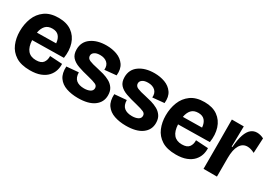

<svg xmlns="http://www.w3.org/2000/svg" viewBox="0 -1148 2475 1772"><g transform="rotate(30 1238.0 -262.5)"><path d="M285 14Q190 14 133 -22.5Q76 -59 50.5 -119.5Q25 -180 25 -253Q25 -329 50.5 -394Q76 -459 131.5 -499Q187 -539 276 -539Q362 -539 416.5 -500Q471 -461 492.5 -394Q514 -327 501 -243L165 -238Q172 -95 287 -95Q342 -95 363 -123.5Q384 -152 382 -194L514 -186Q516 -151 505.5 -116Q495 -81 468.5 -51.5Q442 -22 396.5 -4Q351 14 285 14ZM276 -424Q228 -424 202.5 -396Q177 -368 169 -320L372 -323Q368 -371 344.5 -397.5Q321 -424 276 -424Z M797 14Q728 14 672.5 -5Q617 -24 586.5 -67.5Q556 -111 560 -185L687 -196Q688 -140 718 -115.5Q748 -91 802 -91Q839 -91 864.5 -104Q890 -117 890 -144Q890 -169 865.5 -180.5Q841 -192 780 -207Q715 -222 666 -239.5Q617 -257 590 -287Q563 -317 563 -370Q563 -450 625.5 -494.5Q688 -539 787 -539Q847 -539 898.5 -520Q950 -501 980 -458.5Q1010 -416 1003 -346L879 -334Q883 -382 855 -407.5Q827 -433 779 -433Q740 -433 719 -418Q698 -403 698 -381Q698 -352 728 -339Q758 -326 817 -314Q851 -307 887.5 -296.5Q924 -286 955.5 -268.5Q987 -251 1007 -221.5Q1027 -192 1027 -146Q1027 -73 967.5 -29.5Q908 14 797 14Z M1308 14Q1239 14 1183.5 -5Q1128 -24 1097.5 -67.5Q1067 -111 1071 -185L1198 -196Q1199 -140 1229 -115.5Q1259 -91 1313 -91Q1350 -91 1375.5 -104Q1401 -117 1401 -144Q1401 -169 1376.5 -180.5Q1352 -192 1291 -207Q1226 -222 1177 -239.5Q1128 -257 1101 -287Q1074 -317 1074 -370Q1074 -450 1136.5 -494.5Q1199 -539 1298 -539Q1358 -539 1409.5 -520Q1461 -501 1491 -458.5Q1521 -416 1514 -346L1390 -334Q1394 -382 1366 -407.5Q1338 -433 1290 -433Q1251 -433 1230 -418Q1209 -403 1209 -381Q1209 -352 1239 -339Q1269 -326 1328 -314Q1362 -307 1398.5 -296.5Q1435 -286 1466.5 -268.5Q1498 -251 1518 -221.5Q1538 -192 1538 -146Q1538 -73 1478.5 -29.5Q1419 14 1308 14Z M1840 14Q1745 14 1688 -22.5Q1631 -59 1605.5 -119.5Q1580 -180 1580 -253Q1580 -329 1605.5 -394Q1631 -459 1686.5 -499Q1742 -539 1831 -539Q1917 -539 1971.5 -500Q2026 -461 2047.5 -394Q2069 -327 2056 -243L1720 -238Q1727 -95 1842 -95Q1897 -95 1918 -123.5Q1939 -152 1937 -194L2069 -186Q2071 -151 2060.5 -116Q2050 -81 2023.5 -51.5Q1997 -22 1951.5 -4Q1906 14 1840 14ZM1831 -424Q1783 -424 1757.5 -396Q1732 -368 1724 -320L1927 -323Q1923 -371 1899.5 -397.5Q1876 -424 1831 -424Z M2129 0V-277L2128 -525H2255L2251 -308H2259Q2265 -392 2283 -442.5Q2301 -493 2328.5 -515Q2356 -537 2391 -537Q2428 -537 2464 -518L2456 -359Q2414 -381 2379 -381Q2328 -381 2300 -334Q2272 -287 2272 -200V0Z"/></g></svg>

Font: Bricolage Grotesque 96pt Bricolage Grotesque 48pt Regular
Style: Bold
Weight: 700
Designer: Mathieu Triay
Foundry: Atelier Triay
Version: Version 1.001; ttfautohint (v1.8.4.7-5d5b);gftools[0.9.33.de